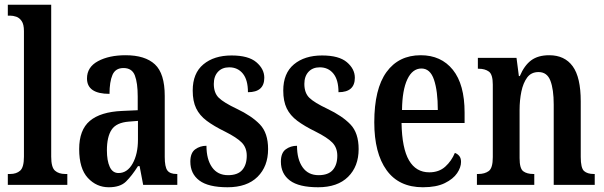

<svg xmlns="http://www.w3.org/2000/svg" viewBox="-20 -780 2550 810"><path d="M13 0V-46H23Q49 -46 65 -60Q81 -74 81 -119V-649Q81 -677 71.5 -691Q62 -705 48.5 -709.5Q35 -714 23 -714H13V-760H196V-119Q196 -74 212 -60Q228 -46 255 -46H264V0Z M439 10Q387 10 350.5 -29.5Q314 -69 314 -151Q314 -232 359 -270Q404 -308 495 -312L561 -315V-373Q561 -430 549 -461.5Q537 -493 501 -493Q467 -493 454.5 -464Q442 -435 442 -384Q347 -384 347 -449Q347 -497 393.5 -522Q440 -547 510 -547Q592 -547 633.5 -508.5Q675 -470 675 -375V-118Q675 -76 686 -61Q697 -46 725 -46H728V0H584L569 -79H562Q536 -38 511.5 -14Q487 10 439 10ZM480 -50Q517 -50 539.5 -90Q562 -130 562 -191V-270L524 -267Q471 -263 451 -233Q431 -203 431 -146Q431 -102 443 -76Q455 -50 480 -50Z M940 10Q859 10 821 -18.5Q783 -47 783 -98Q783 -135 803.5 -150Q824 -165 851 -165Q851 -108 874.5 -74.5Q898 -41 942 -41Q983 -41 1002 -63Q1021 -85 1021 -123Q1021 -157 1000 -178.5Q979 -200 929 -225Q882 -248 852 -270.5Q822 -293 807.5 -323Q793 -353 793 -398Q793 -471 838 -508.5Q883 -546 957 -546Q1028 -546 1061.5 -517.5Q1095 -489 1095 -452Q1095 -391 1026 -391Q1026 -443 1004.5 -469.5Q983 -496 947 -496Q917 -496 899.5 -477Q882 -458 882 -426Q882 -388 903 -367.5Q924 -347 979 -321Q1042 -291 1076.5 -255Q1111 -219 1111 -151Q1111 -78 1066.5 -34Q1022 10 940 10Z M1322 10Q1241 10 1203 -18.5Q1165 -47 1165 -98Q1165 -135 1185.5 -150Q1206 -165 1233 -165Q1233 -108 1256.5 -74.5Q1280 -41 1324 -41Q1365 -41 1384 -63Q1403 -85 1403 -123Q1403 -157 1382 -178.5Q1361 -200 1311 -225Q1264 -248 1234 -270.5Q1204 -293 1189.5 -323Q1175 -353 1175 -398Q1175 -471 1220 -508.5Q1265 -546 1339 -546Q1410 -546 1443.5 -517.5Q1477 -489 1477 -452Q1477 -391 1408 -391Q1408 -443 1386.5 -469.5Q1365 -496 1329 -496Q1299 -496 1281.5 -477Q1264 -458 1264 -426Q1264 -388 1285 -367.5Q1306 -347 1361 -321Q1424 -291 1458.5 -255Q1493 -219 1493 -151Q1493 -78 1448.5 -34Q1404 10 1322 10Z M1764 10Q1663 10 1611 -62Q1559 -134 1559 -264Q1559 -405 1610.5 -476Q1662 -547 1755 -547Q1841 -547 1890.5 -485.5Q1940 -424 1940 -305V-261H1674Q1676 -154 1705.5 -103.5Q1735 -53 1791 -53Q1832 -53 1858.5 -77Q1885 -101 1899 -135Q1910 -131 1917.5 -122Q1925 -113 1925 -97Q1925 -74 1908.5 -49.5Q1892 -25 1856.5 -7.5Q1821 10 1764 10ZM1827 -316Q1827 -396 1811 -443.5Q1795 -491 1758 -491Q1720 -491 1698.5 -445.5Q1677 -400 1676 -316Z M1992 0V-46H1998Q2025 -46 2042 -58.5Q2059 -71 2059 -117V-423Q2059 -466 2042.5 -478Q2026 -490 2000 -490H1996V-536H2159L2169 -459H2173Q2192 -504 2221 -525.5Q2250 -547 2297 -547Q2362 -547 2396 -500.5Q2430 -454 2430 -352V-118Q2430 -71 2444 -58.5Q2458 -46 2485 -46H2489V0H2316V-339Q2316 -403 2302 -439.5Q2288 -476 2252 -476Q2221 -476 2204 -453Q2187 -430 2179.5 -393.5Q2172 -357 2172 -316V-113Q2172 -69 2187.5 -57.5Q2203 -46 2230 -46H2234V0Z"/></svg>

Font: Noto Serif ExtraCondensed SemiBold
Style: Regular
Weight: 600
Width: 2
Designer: Monotype Design Team
Foundry: Monotype Imaging Inc.
Version: Version 2.015; ttfautohint (v1.8.4.7-5d5b)